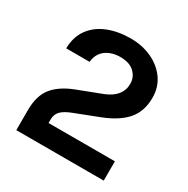

<svg xmlns="http://www.w3.org/2000/svg" viewBox="-152 -796 910 930"><g transform="rotate(30 302.5 -331.0)"><path d="M60 0V-111Q60 -193 97 -238.8Q134 -284.5 208 -313L341 -364Q426 -398 426 -470Q426 -507.5 398.8 -533.2Q371.5 -559 321 -559Q272 -559 239.2 -534.8Q206.5 -510.5 202 -464H71Q72.5 -530.5 105.5 -574.5Q138.5 -618.5 194 -640.2Q249.5 -662 319 -662Q384.5 -662 437.5 -637.2Q490.5 -612.5 521.8 -568.2Q553 -524 553 -465Q553 -390 511.8 -341.5Q470.5 -293 386 -260L252 -208Q213 -193 195.5 -174.8Q178 -156.5 178 -127V-108H549V0Z"/></g></svg>

Font: Karla
Style: Bold
Weight: 700
Designer: Jonathan Pinhorn
Version: Version 2.004; ttfautohint (v1.8.4.7-5d5b);gftools[0.9.33]